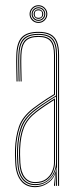

<svg xmlns="http://www.w3.org/2000/svg" viewBox="-20 -730 310 754"><path d="M208 0V-514Q208 -560.8 190.1 -580.9Q172.2 -601 131 -601Q87 -601 68.2 -580.2Q49.5 -559.5 48 -514Q47.2 -490.8 47.8 -463.8Q48.2 -436.8 49 -410H45Q44.2 -436.8 43.8 -464.5Q43.2 -492.2 44 -514Q45.5 -562.8 65.6 -583.9Q85.8 -605 131 -605Q160 -605 177.8 -595.8Q195.5 -586.5 203.8 -566.5Q212 -546.5 212 -514V0ZM118 -7Q147.5 -7 165.5 -21Q183.5 -35 191.8 -54.8Q200 -74.5 200 -91.2V-350.8Q182.8 -340.8 159.2 -325.2Q135.8 -309.8 117.2 -295.2Q79.8 -266.2 66.4 -230.5Q53 -194.8 51 -144.8Q50.5 -129.5 50.8 -121.5Q51 -113.5 52 -90.5Q54 -50.2 71.2 -28.6Q88.5 -7 118 -7ZM118 -11Q90.8 -11 74.4 -31.1Q58 -51.2 56 -90.8Q55 -109.5 54.8 -120Q54.5 -130.5 55 -144.8Q57 -198.2 71.4 -232.1Q85.8 -266 120.2 -292.5Q136.2 -305 157 -319Q177.8 -333 196 -343.8V-91.2Q196 -74.5 188.5 -55.8Q181 -37 163.9 -24Q146.8 -11 118 -11ZM118 -15Q144.8 -15 161 -27.1Q177.2 -39.2 184.6 -57Q192 -74.8 192 -91.2V-336.8Q177.5 -327.8 158.6 -315.1Q139.8 -302.5 122.2 -289Q87.5 -262 74.2 -228.6Q61 -195.2 59 -144.5Q58.5 -129.8 58.8 -122Q59 -114.2 60 -90.8Q62 -54.5 77 -34.8Q92 -15 118 -15ZM118 5Q81.8 5 62 -20.2Q42.2 -45.5 40 -90Q39 -108.5 38.8 -120.2Q38.5 -132 39 -145Q40.8 -192 53.9 -231.8Q67 -271.5 110 -304.8Q121.5 -313.5 135 -323Q148.5 -332.5 163 -342Q177.5 -351.5 192 -360V-514Q192 -552 177.9 -568.5Q163.8 -585 131 -585Q96 -585 80.6 -568.2Q65.2 -551.5 64 -513.5Q63.2 -490.8 63.8 -465.6Q64.2 -440.5 65 -410H61Q60.2 -438 59.8 -465.1Q59.2 -492.2 60 -513.5Q61.2 -552.2 76.9 -570.6Q92.5 -589 131 -589Q166 -589 181 -571.6Q196 -554.2 196 -514V-357.8Q174 -344.8 152.4 -330.2Q130.8 -315.8 112 -301.2Q71.2 -269.5 58 -231.1Q44.8 -192.8 43 -145Q42.5 -129.8 42.8 -121.5Q43 -113.2 44 -90.2Q46.2 -46.2 65.5 -22.6Q84.8 1 118 1Q146.2 1 168 -14.6Q189.8 -30.2 198.8 -57.5H199.8L196.5 -6V0H192.2V-4.8L196.8 -44.5H195.8Q186.2 -21.8 164.4 -8.4Q142.5 5 118 5ZM200.2 0V-10L201.8 -72.2H200.8Q196.2 -45.8 173.9 -24.4Q151.5 -3 118 -3Q86.2 -3 68.2 -25.6Q50.2 -48.2 48 -90.5Q47 -109 46.8 -120Q46.5 -131 47 -144.8Q48.8 -191.8 61.4 -229.2Q74 -266.8 115 -298.5Q128.2 -308.8 143.4 -319Q158.5 -329.2 173.2 -338.6Q188 -348 200 -355V-514Q200 -556.5 184 -574.8Q168 -593 131 -593Q92.2 -593 74.8 -574.6Q57.2 -556.2 56 -513.8Q55.2 -490.5 55.8 -463.8Q56.2 -437 57 -410H53Q52.2 -437.5 51.8 -464.9Q51.2 -492.2 52 -513.8Q53.2 -557.8 71.4 -577.4Q89.5 -597 131 -597Q170 -597 187 -577.8Q204 -558.5 204 -514V0ZM131 -640Q121.5 -640 113.5 -644.6Q105.5 -649.2 100.9 -657.2Q96.2 -665.2 96.2 -674.8Q96.2 -684.5 100.9 -692.4Q105.5 -700.2 113.5 -704.9Q121.5 -709.5 131 -709.5Q140.8 -709.5 148.6 -704.9Q156.5 -700.2 161.1 -692.4Q165.8 -684.5 165.8 -674.8Q165.8 -665.2 161.1 -657.2Q156.5 -649.2 148.6 -644.6Q140.8 -640 131 -640ZM131 -644Q143.8 -644 152.8 -653.1Q161.8 -662.2 161.8 -674.8Q161.8 -687.5 152.8 -696.5Q143.8 -705.5 131 -705.5Q118.5 -705.5 109.4 -696.5Q100.2 -687.5 100.2 -674.8Q100.2 -662.2 109.4 -653.1Q118.5 -644 131 -644ZM131 -648Q119.8 -648 112 -655.8Q104.2 -663.5 104.2 -674.8Q104.2 -686 112 -693.8Q119.8 -701.5 131 -701.5Q142.2 -701.5 150 -693.8Q157.8 -686 157.8 -674.8Q157.8 -663.5 150 -655.8Q142.2 -648 131 -648ZM131 -652Q140.5 -652 147.1 -658.8Q153.8 -665.5 153.8 -674.8Q153.8 -684.2 147.1 -690.9Q140.5 -697.5 131 -697.5Q121.8 -697.5 115 -690.9Q108.2 -684.2 108.2 -674.8Q108.2 -665.5 115 -658.8Q121.8 -652 131 -652ZM131 -656Q123.2 -656 117.8 -661.5Q112.2 -667 112.2 -674.8Q112.2 -682.5 117.8 -688Q123.2 -693.5 131 -693.5Q138.8 -693.5 144.2 -688Q149.8 -682.5 149.8 -674.8Q149.8 -667 144.2 -661.5Q138.8 -656 131 -656ZM131 -660Q145.8 -660 145.8 -674.8Q145.8 -689.5 131 -689.5Q116.2 -689.5 116.2 -674.8Q116.2 -660 131 -660Z"/></svg>

Font: Big Shoulders Inline Thin
Style: Regular
Weight: 100
Designer: Patric King
Foundry: XO Type Co
Version: Version 2.002